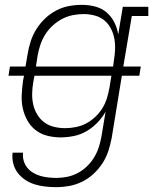

<svg xmlns="http://www.w3.org/2000/svg" viewBox="-20 -558 640 791"><path d="M212 213Q189 213 166.5 210.5Q144 208 123 201.5Q102 195 84 183Q66 171 53 154Q40 137 34.5 115Q29 93 32 71H75Q73 88 77.5 104Q82 120 92 132.5Q102 145 116 153.5Q130 162 145.5 166.5Q161 171 178 173Q195 175 212 175Q234 175 256.5 170.5Q279 166 300 155Q321 144 338.5 127Q356 110 368 90Q380 70 387 48.5Q394 27 398 4L415 -98Q401 -73 380.5 -52Q360 -31 335.5 -17Q311 -3 283.5 2.5Q256 8 229 8Q229 8 229 8Q229 8 229 8Q201 8 174 1Q147 -6 126 -22.5Q105 -39 92 -63Q79 -87 73.5 -113.5Q68 -140 69.5 -168.5Q71 -197 75 -226L79 -246H15L21 -284H85L94 -336Q98 -362 106.5 -388Q115 -414 130 -438Q145 -462 166 -482Q187 -502 212 -515Q237 -528 263.5 -533Q290 -538 317 -538Q346 -538 372.5 -531Q399 -524 419 -507Q439 -490 451 -466Q463 -442 467 -416L486 -530H591V-492H523L488 -284H560L554 -246H482L440 11Q435 37 426.5 63.5Q418 90 402.5 114Q387 138 365.5 158Q344 178 318.5 190.5Q293 203 266 208Q239 213 212 213ZM446 -284 449 -307Q453 -330 454 -353.5Q455 -377 451 -399Q447 -421 436.5 -441Q426 -461 409.5 -474.5Q393 -488 370.5 -494Q348 -500 325 -500Q302 -500 279.5 -495.5Q257 -491 236 -480Q215 -469 197 -452.5Q179 -436 166.5 -416Q154 -396 146.5 -374Q139 -352 135 -329L128 -284ZM249 -30Q270 -30 292.5 -34.5Q315 -39 335 -49.5Q355 -60 372.5 -76.5Q390 -93 402 -112.5Q414 -132 420.5 -153.5Q427 -175 431 -197L439 -246H122L117 -219Q113 -196 112.5 -172.5Q112 -149 117 -127Q122 -105 133.5 -86Q145 -67 162.5 -54Q180 -41 202.5 -35.5Q225 -30 249 -30Z"/></svg>

Font: Iosevka Curly Slab XLtExObl
Style: Regular
Weight: 200
Width: 7
Italic angle: -9°
Monospace: yes
Designer: Belleve Invis
Foundry: Belleve Invis
Version: Version 11.0.0; ttfautohint (v1.8.3)